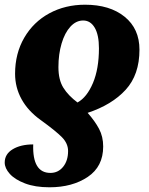

<svg xmlns="http://www.w3.org/2000/svg" viewBox="-24 -566 631 815"><path d="M568 -355Q568 -249 509.5 -185Q451 -121 348 -87Q379 -52 396.5 -19Q414 14 414 56Q414 141 348.5 185Q283 229 186 229Q125 229 82 212.5Q39 196 17.5 172Q-4 148 -4 124Q-4 88 30 67.5Q64 47 117 47Q113 168 190 168Q223 168 244 142Q265 116 265 75Q265 43 239 16.5Q213 -10 148 -57Q95 -95 67.5 -145Q40 -195 40 -253Q40 -339 79 -406Q118 -473 185.5 -509.5Q253 -546 337 -546Q442 -546 505 -495Q568 -444 568 -355ZM224 -281Q224 -227 245 -193.5Q266 -160 305 -131Q345 -153 370.5 -213.5Q396 -274 396 -361Q396 -418 378 -448.5Q360 -479 329 -479Q299 -479 275 -453Q251 -427 237.5 -381.5Q224 -336 224 -281Z"/></svg>

Font: Noto Serif NarrowBlack
Style: Italic
Weight: 900
Width: 4
Italic angle: -12°
Designer: Monotype Design Team
Foundry: Monotype Imaging Inc.
Version: Version 1.001